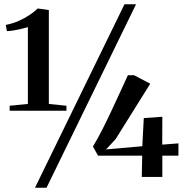

<svg xmlns="http://www.w3.org/2000/svg" viewBox="-20 -835 869 906"><path d="M111.5 -344.5V-707Q101.5 -704 84.8 -699.8Q68 -695.5 49 -692.2Q30 -689 12.5 -688L7.5 -717.5Q39 -723.5 68 -736.2Q97 -749 120.2 -764.8Q143.5 -780.5 158 -795L210.5 -787.5V-344.5L293.5 -336V-312.5H25.5V-336ZM567.5 -815H622L199.5 51H145ZM649 0 651 -100.5H442.5L418.5 -143.5Q441.5 -181.5 463.8 -225.5Q486 -269.5 507.2 -314.8Q528.5 -360 547.8 -402.5Q567 -445 583.5 -480H612.5L689 -440L525.5 -178.5L480.5 -130L651.5 -145L658.5 -278L746 -284L745.5 -152.5L822 -158.5V-100.5H746V0Z"/></svg>

Font: Merriweather 120pt SemiBold
Style: Regular
Weight: 600
Version: Version 2.100